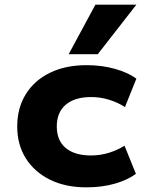

<svg xmlns="http://www.w3.org/2000/svg" viewBox="-20 -794 627 825"><path d="M351 11Q261 11 194.5 -22Q128 -55 91 -113.5Q54 -172 54 -251Q54 -330 91 -389.5Q128 -449 195 -481.5Q262 -514 352 -514Q418 -514 474.5 -498Q531 -482 566 -456L517 -334Q486 -354 448.5 -365.5Q411 -377 372 -377Q301 -377 262.5 -344Q224 -311 224 -251Q224 -190 262.5 -158Q301 -126 371 -126Q411 -126 448 -137.5Q485 -149 515 -168L564 -47Q529 -21 474 -5Q419 11 351 11ZM275 -561 390 -774H566L400 -561Z"/></svg>

Font: Nunito Sans 7pt SemiExpanded ExtraBold
Style: Regular
Weight: 800
Width: 6
Designer: Vernon Adams
Foundry: Vernon Adams
Version: Version 3.101;gftools[0.9.27]